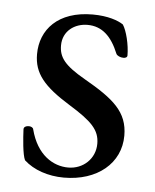

<svg xmlns="http://www.w3.org/2000/svg" viewBox="-40 -449 402 498"><g transform="rotate(5 161.5 -200.0)"><path d="M144 14C231 14 291 -36 291 -108C291 -170 253 -201 176 -245C122 -276 107 -296 107 -327C107 -365 138 -386 171 -386C209 -386 234 -362 252 -318C254 -313 263 -309 271 -309C276 -309 281 -311 281 -316C281 -344 272 -380 262 -395C249 -404 222 -414 182 -414C92 -414 47 -363 47 -299C47 -249 74 -217 142 -175C202 -138 223 -117 223 -81C223 -42 192 -13 153 -13C114 -13 71 -38 54 -104C53 -109 47 -111 42 -111C35 -111 29 -108 29 -102C30 -79 33 -36 40 -22C65 1 103 14 144 14Z"/></g></svg>

Font: Garamond-Math
Style: Regular
Weight: 400
Version: Version 2019-08-16